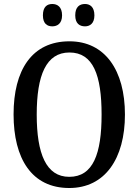

<svg xmlns="http://www.w3.org/2000/svg" viewBox="-20 -932 694 962"><path d="M406 -800C430 -800 453 -814 453 -855C453 -898 430 -912 406 -912C379 -912 357 -898 357 -855C357 -814 379 -800 406 -800ZM242 -800C267 -800 291 -814 291 -855C291 -898 267 -912 242 -912C216 -912 195 -898 195 -855C195 -814 216 -800 242 -800ZM327 10C506 10 606 -137 606 -358C606 -580 506 -725 328 -725C139 -725 48 -580 48 -359C48 -137 139 10 327 10ZM327 -46C211 -46 164 -162 164 -358C164 -555 211 -669 328 -669C447 -669 489 -555 489 -358C489 -162 447 -46 327 -46Z"/></svg>

Font: Noto Serif Devanagari Condensed Medium
Style: Regular
Weight: 500
Width: 3
Designer: Universal Thirst, Indian Type Foundry and the Monotype Design Team
Foundry: Monotype Imaging Inc.
Version: Version 2.004